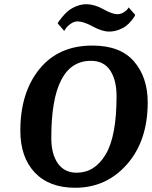

<svg xmlns="http://www.w3.org/2000/svg" viewBox="-20 -875 717 906"><path d="M677 -392Q677 -211 579.5 -100Q482 11 335 11Q212 11 144 -61Q76 -133 76 -259Q76 -438 166 -549Q256 -660 416 -660Q548 -660 612.5 -585Q677 -510 677 -392ZM530 -421Q530 -497 500 -542.5Q470 -588 409 -588Q222 -588 222 -225Q222 -148 253 -104Q284 -60 342 -60Q427 -60 478.5 -146Q530 -232 530 -421ZM587 -840 618 -805Q617 -802 614 -796.5Q611 -791 600 -777.5Q589 -764 576 -753.5Q563 -743 541 -734.5Q519 -726 495 -726Q462 -726 418 -750Q374 -774 346 -774Q330 -774 314 -763Q298 -752 290 -740L283 -729L252 -765Q254 -769 258 -775Q262 -781 275 -796.5Q288 -812 302.5 -824Q317 -836 340 -845.5Q363 -855 387 -855Q426 -855 468 -831.5Q510 -808 533 -808Q549 -808 562.5 -816Q576 -824 582 -832Z"/></svg>

Font: Arsenal
Style: Bold Italic
Weight: 700
Italic angle: -9°
Designer: Andrij Shevchenko
Foundry: Stairsfor.com
Version: Version 1.000